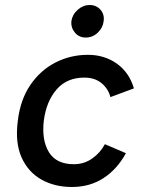

<svg xmlns="http://www.w3.org/2000/svg" viewBox="-20 -734 581 767"><path d="M515 -381 421 -346Q413 -379 386 -401.5Q359 -424 317 -424Q247 -424 206 -376.5Q165 -329 155 -252Q146 -174 175.5 -126Q205 -78 275 -78Q316 -78 348.5 -101Q381 -124 399 -158L483 -122Q448 -58 393.5 -22.5Q339 13 267 13Q198 13 145 -17Q92 -47 66 -105.5Q40 -164 51 -250Q61 -336 101.5 -395Q142 -454 202 -484.5Q262 -515 331 -515Q397 -515 446.5 -480Q496 -445 515 -381ZM322 -584Q296 -584 279.5 -603.5Q263 -623 265 -649Q269 -676 290.5 -695Q312 -714 338 -714Q365 -714 381.5 -695Q398 -676 394 -649Q391 -623 370.5 -603.5Q350 -584 322 -584Z"/></svg>

Font: Inclusive Sans Medium
Style: Italic
Weight: 500
Italic angle: -7°
Designer: Olivia King
Foundry: Olivia King
Version: Version 2.004